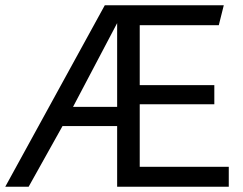

<svg xmlns="http://www.w3.org/2000/svg" viewBox="-20 -711 926 731"><path d="M426 0V-231H218L89 0H0L379 -691H832L813 -615H512V-387H796V-314H512V-76H851V0ZM426 -304V-623L258 -304Z"/></svg>

Font: Average Sans
Style: Regular
Weight: 400
Designer: Eduardo Rodriguez Tunni
Foundry: Eduardo Rodriguez Tunni
Version: Version 1.002